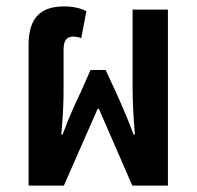

<svg xmlns="http://www.w3.org/2000/svg" viewBox="-20 -578 614 598"><path d="M69 0H179L284 -239H288L392 0H503V-548H393V-304C393 -267 395 -225 400 -159H396C379 -205 366 -235 341 -291L309 -360H262L231 -290C214 -254 197 -219 175 -159H171C177 -225 178 -267 178 -304V-422C178 -449 185 -464 208 -464C214 -464 224 -463 233 -459L249 -543C233 -552 209 -558 180 -558C116 -558 69 -532 69 -438Z"/></svg>

Font: Noto Sans Thai Cond SemBd
Style: Regular
Weight: 600
Width: 3
Designer: Monotype Design Team
Foundry: Monotype Imaging Inc.
Version: Version 2.002